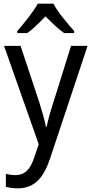

<svg xmlns="http://www.w3.org/2000/svg" viewBox="-20 -786 499 1046"><path d="M271 -766H186C162 -722 111 -659 74 -617V-606H129C160 -628 194 -662 228 -697C262 -662 296 -629 329 -606H384V-617C348 -657 294 -721 271 -766ZM2 -536 191 0 167 70C146 135 117 168 64 168C45 168 26 165 12 161V232C29 236 51 240 77 240C169 240 218 181 253 77L457 -536H367L272 -232C255 -181 241 -129 234 -95H230C222 -138 208 -184 193 -232L92 -536Z"/></svg>

Font: Noto Sans Khmer UI SemiCondensed
Style: Regular
Weight: 400
Width: 4
Designer: Danh Hong and the Monotype Design Team
Foundry: Monotype Imaging Inc.
Version: Version 2.002